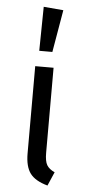

<svg xmlns="http://www.w3.org/2000/svg" viewBox="-56 -831 393 875"><g transform="rotate(5 140.0 -394.0)"><path d="M107.9 -798.8 198.2 -791 165 -597.2H105ZM176.8 -525.9V-137.2Q176.8 -98.6 187 -81.1Q197.3 -63.5 223.1 -51.8L195.8 11.2Q139.2 -4.4 116 -35.4Q92.8 -66.4 92.8 -127V-525.9Z"/></g></svg>

Font: Fira Sans Book
Style: Regular
Weight: 350
Designer: Carrois Corporate & Edenspiekermann AG
Foundry: Carrois Corporate GbR & Edenspiekermann AG
Version: Version 4.203;PS 004.203;hotconv 1.0.88;makeotf.lib2.5.64775